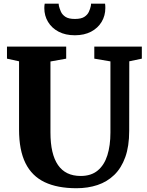

<svg xmlns="http://www.w3.org/2000/svg" viewBox="-20 -990 780 1018"><path d="M385.5 8Q284.5 8 216.8 -24.2Q149 -56.5 115 -125.2Q81 -194 81 -302.5V-665L17 -679V-743H331V-679L247.5 -664V-288Q247.5 -230 257.5 -187Q267.5 -144 287.5 -115Q307.5 -86 337.5 -71.5Q367.5 -57 408 -57Q463.5 -57 498.2 -86Q533 -115 549.2 -166.5Q565.5 -218 565.5 -287.5V-664.5L480 -679V-743H732V-679L665.5 -665L665 -296Q665 -214.5 644.2 -156.8Q623.5 -99 585.8 -62.5Q548 -26 497 -9Q446 8 385.5 8ZM377 -803Q327 -803 290.8 -822Q254.5 -841 234.8 -873.8Q215 -906.5 215 -947Q215 -953.5 215.5 -959.2Q216 -965 217 -970.5H291Q291 -968 291.5 -964.8Q292 -961.5 292.5 -958Q296 -944 303 -928Q310 -912 327 -900.8Q344 -889.5 377 -889.5Q410 -889.5 427 -900.5Q444 -911.5 451.2 -927.5Q458.5 -943.5 461.5 -958Q462.5 -961.5 462.5 -964.8Q462.5 -968 462.5 -970.5H537Q538 -965 538.2 -959.5Q538.5 -954 538.5 -947.5Q538.5 -907 518.8 -874Q499 -841 462.8 -822Q426.5 -803 377 -803Z"/></svg>

Font: Merriweather 24pt ExtraBold
Style: Regular
Weight: 800
Version: Version 2.100